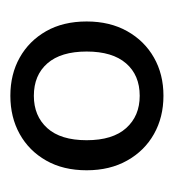

<svg xmlns="http://www.w3.org/2000/svg" viewBox="-2 -752 343 380"><g transform="rotate(-90 170.0 -562.5)"><path d="M170 -411Q127.5 -411 94.2 -429.8Q61 -448.5 41.8 -482.8Q22.5 -517 22.5 -563Q22.5 -609.4 41.8 -643.2Q61 -677 94.2 -695.5Q127.5 -714 170 -714Q212.5 -714 245.5 -695.5Q278.5 -677 297.8 -643.2Q317 -609.4 317 -563Q317 -517 297.8 -482.8Q278.5 -448.5 245.5 -429.8Q212.5 -411 170 -411ZM169.9 -458Q210.7 -458 234.1 -485Q257.5 -512 257.5 -563Q257.5 -613.9 234.1 -640.7Q210.7 -667.5 169.9 -667.5Q130 -667.5 106 -641Q82 -614.5 82 -563Q82 -511.5 106 -484.8Q130 -458 169.9 -458Z"/></g></svg>

Font: Nunito ExtraLight
Style: Regular
Weight: 200
Designer: Vernon Adams
Foundry: Vernon Adams
Version: Version 3.602;April 4, 2023;FontCreator 14.0.0.2856 64-bit